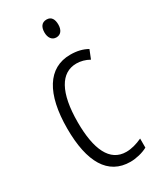

<svg xmlns="http://www.w3.org/2000/svg" viewBox="-191 -792 711 862"><g transform="rotate(-30 165.0 -361.0)"><path d="M209 -732C183 -732 172 -713 172 -686C172 -659 185 -640 208 -640C231 -640 244 -658 244 -686C244 -713 234 -732 209 -732ZM217 10C245 10 281 2 306 -12V-59C278 -46 250 -38 223 -38C138 -38 100 -122 100 -262C100 -416 146 -494 226 -494C248 -494 271 -488 292 -476L310 -521C285 -535 257 -542 222 -542C107 -542 45 -441 45 -261C45 -88 101 10 217 10Z"/></g></svg>

Font: Noto Sans Thai Looped ExtraCondensed Light
Style: Regular
Weight: 300
Width: 2
Designer: Sasikarn Vongin, Ben Mitchell
Foundry: The Fontpad Ltd
Version: Version 1.001